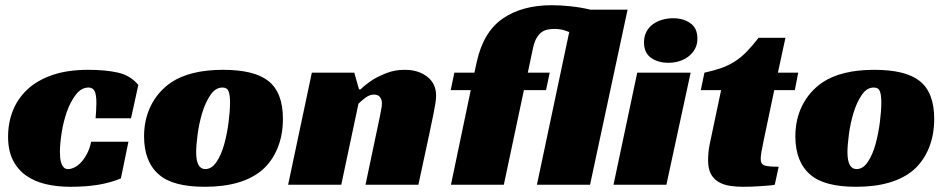

<svg xmlns="http://www.w3.org/2000/svg" viewBox="-20 -709 3636 737"><path d="M444 -24Q402 -7 355.5 0.5Q309 8 250 8Q198 8 154.5 -2.5Q111 -13 79 -36Q47 -59 29 -95.5Q11 -132 11 -184Q11 -238 29.5 -284.5Q48 -331 85.5 -366Q123 -401 181 -421Q239 -441 319 -441Q384 -441 432 -430.5Q480 -420 511 -383L483 -255H347Q348 -272 349 -285Q350 -298 350 -314Q350 -346 343 -359.5Q336 -373 320 -373Q292 -373 271 -345.5Q250 -318 236.5 -279.5Q223 -241 216.5 -198.5Q210 -156 210 -126Q210 -115 211 -103.5Q212 -92 215.5 -82Q219 -72 225 -66Q231 -60 242 -60Q252 -60 265 -66Q278 -72 290 -84.5Q302 -97 313 -117Q324 -137 330 -165H473Z M836 -441Q955 -441 1009 -399Q1066 -355 1066 -253Q1066 -190 1045 -139.5Q1024 -89 986 -56Q910 8 766 8Q643 8 590 -39Q533 -88 533 -186Q533 -251 559.5 -304Q586 -357 636 -392Q709 -441 836 -441ZM768 -60Q793 -60 811.5 -88Q830 -116 841 -156.5Q852 -197 857.5 -240.5Q863 -284 863 -316Q863 -344 857.5 -358.5Q852 -373 834 -373Q807 -373 787.5 -344Q768 -315 756 -275Q744 -235 738.5 -193Q733 -151 733 -125Q733 -60 768 -60Z M1364 -366Q1385 -386 1411 -403Q1434 -417 1465 -429Q1496 -441 1534 -441Q1586 -441 1620 -414.5Q1654 -388 1654 -342Q1654 -329 1651 -310.5Q1648 -292 1644 -272Q1640 -252 1635.5 -231.5Q1631 -211 1628 -195L1586 0H1383L1438 -261Q1440 -274 1443 -287.5Q1446 -301 1446 -312Q1446 -327 1438.5 -336.5Q1431 -346 1416 -346Q1398 -346 1381.5 -333Q1365 -320 1356 -311L1290 0H1086L1177 -430H1340L1358 -366Z M1724 -430H1801L1810 -471Q1835 -586 1909.5 -637.5Q1984 -689 2098 -689Q2130 -689 2169 -685Q2208 -681 2246 -672H2389L2245 0H2041L2165 -586Q2150 -592 2137.5 -595Q2125 -598 2108 -598Q2093 -598 2080 -595Q2067 -592 2056.5 -583.5Q2046 -575 2038 -560Q2030 -545 2025 -520L2006 -430H2090L2076 -363H1991L1914 0H1711L1787 -363H1710Z M2538 0H2335L2426 -430H2631ZM2657 -561Q2657 -538 2647.5 -521Q2638 -504 2622.5 -492Q2607 -480 2587 -474Q2567 -468 2546 -468Q2506 -468 2479 -487Q2452 -506 2452 -547Q2452 -569 2461 -586.5Q2470 -604 2485.5 -615.5Q2501 -627 2521.5 -633Q2542 -639 2564 -639Q2603 -639 2630 -620Q2657 -601 2657 -561Z M2684 -430Q2721 -438 2749 -448Q2777 -458 2800.5 -473Q2824 -488 2845.5 -510Q2867 -532 2892 -564H2995L2966 -430H3044L3031 -363H2952L2911 -168Q2906 -145 2903 -127Q2900 -109 2900 -99Q2900 -79 2914.5 -74Q2929 -69 2969 -69L2954 0Q2947 2 2932.5 3Q2918 4 2900.5 5.5Q2883 7 2864.5 7.5Q2846 8 2832 8Q2807 8 2783 4.5Q2759 1 2740 -9.5Q2721 -20 2709.5 -40Q2698 -60 2698 -94Q2698 -106 2699.5 -124Q2701 -142 2706 -164L2748 -363H2670Z M3336 -441Q3455 -441 3509 -399Q3566 -355 3566 -253Q3566 -190 3545 -139.5Q3524 -89 3486 -56Q3410 8 3266 8Q3143 8 3090 -39Q3033 -88 3033 -186Q3033 -251 3059.5 -304Q3086 -357 3136 -392Q3209 -441 3336 -441ZM3268 -60Q3293 -60 3311.5 -88Q3330 -116 3341 -156.5Q3352 -197 3357.5 -240.5Q3363 -284 3363 -316Q3363 -344 3357.5 -358.5Q3352 -373 3334 -373Q3307 -373 3287.5 -344Q3268 -315 3256 -275Q3244 -235 3238.5 -193Q3233 -151 3233 -125Q3233 -60 3268 -60Z"/></svg>

Font: Racing Sans One
Style: Regular
Weight: 400
Designer: Pablo Impallari, Rodrigo Fuenzalida
Foundry: Pablo Impallari, Rodrigo Fuenzalida
Version: Version 1.001; ttfautohint (v0.8) -G 200 -r 50